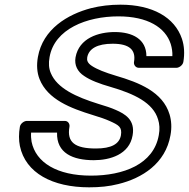

<svg xmlns="http://www.w3.org/2000/svg" viewBox="-20 -766 807 821"><path d="M486 -696C611 -696 687 -649 710 -578C715 -562 718 -543 717 -526H606C606 -599 546 -629 471 -629C401 -629 318 -603 303 -521C297 -487 312 -459 340 -441C366 -423 405 -408 454 -394C553 -365 635 -327 656 -255C662 -236 664 -214 659 -188C637 -63 507 -15 369 -15C224 -15 133 -71 115 -160C113 -172 112 -185 113 -199H224C221 -111 292 -81 381 -81C450 -81 533 -105 547 -187C559 -254 514 -279 475 -296C455 -305 430 -313 400 -322C307 -351 224 -388 197 -454C189 -473 187 -495 192 -522C213 -642 351 -696 486 -696ZM390 -131C301 -131 265 -157 277 -224C279 -235 272 -249 257 -249H95C84 -249 68 -239 65 -224C60 -195 60 -167 65 -142C89 -26 205 35 361 35C406 35 447 31 486 21C588 -4 688 -67 709 -188C715 -220 713 -251 705 -277C676 -373 575 -413 476 -442C429 -456 394 -470 373 -484C353 -497 351 -509 353 -521C360 -558 396 -579 462 -579C533 -579 562 -553 553 -501C551 -490 559 -476 574 -476H734C745 -476 761 -486 764 -501C770 -537 768 -570 758 -600C727 -692 632 -746 495 -746C451 -746 409 -741 369 -731C270 -705 163 -642 142 -522C136 -488 138 -456 149 -428C184 -340 283 -303 377 -274C407 -265 430 -257 448 -249C488 -231 503 -223 497 -187C490 -150 456 -131 390 -131Z"/></svg>

Font: Asimov
Style: WidOuIt
Weight: 500
Designer: Google
Version: Version 2.000980; 2014